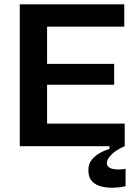

<svg xmlns="http://www.w3.org/2000/svg" viewBox="-20 -680 637 893"><path d="M72 0V-660H199V0ZM155 0V-105H560V0ZM155 -286V-383H511V-286ZM155 -556V-660H558V-556ZM564 186Q539 192 509 193Q479 194 452 187.5Q425 181 408 163Q391 145 391 112Q391 83 406 64Q421 45 444 32Q467 19 489 13V-7H560V0Q522 16 499.5 38Q477 60 477 78Q477 91 487 98Q497 105 511.5 107Q526 109 540.5 108Q555 107 564 105Z"/></svg>

Font: Bricolage Grotesque 28pt SemiBold
Style: Regular
Weight: 600
Version: Version 1.001;gftools[0.9.33.dev8+g029e19f]